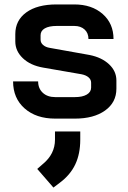

<svg xmlns="http://www.w3.org/2000/svg" viewBox="-20 -527 579 866"><path d="M39 -160H152Q152 -128 173 -108.5Q194 -89 229 -89H318Q352 -89 371.5 -100.5Q391 -112 391 -132V-154Q391 -168 379.5 -178Q368 -188 348 -192L175 -222Q117 -232 83 -264.5Q49 -297 49 -340V-373Q49 -435 98.5 -471Q148 -507 235 -507H315Q394 -507 443 -464Q492 -421 492 -351H379Q379 -378 361.5 -394Q344 -410 315 -410H236Q201 -410 182 -399Q163 -388 163 -368V-348Q163 -334 174.5 -324Q186 -314 205 -311L384 -279Q439 -268 472 -237Q505 -206 505 -164V-127Q505 -65 454 -28.5Q403 8 318 8H229Q143 8 91 -38Q39 -84 39 -160ZM148 235 173 213Q228 168 228 103V66H342V103Q342 167 319.5 214.5Q297 262 250 297L221 319Z"/></svg>

Font: Bai Jamjuree SemiBold
Style: Regular
Weight: 600
Version: Version 1.000; ttfautohint (v1.6)